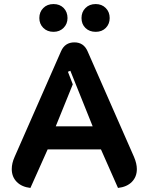

<svg xmlns="http://www.w3.org/2000/svg" viewBox="-20 -918 733 947"><path d="M38 -84Q38 -113 52 -144L281 -665Q300 -709 347 -709Q393 -709 412 -665L641 -144Q655 -111 655 -84Q655 -46 630.5 -21Q606 4 562 9L478 -181H215L130 9Q87 4 62.5 -21Q38 -46 38 -84ZM437 -295 327 -569 315 -564 339 -502 255 -295ZM174 -829Q174 -859 193.5 -878.5Q213 -898 244 -898Q275 -898 294 -878.5Q313 -859 313 -829Q313 -800 293.5 -780.5Q274 -761 244 -761Q213 -761 193.5 -780.5Q174 -800 174 -829ZM382 -829Q382 -859 401.5 -878.5Q421 -898 452 -898Q482 -898 501.5 -878.5Q521 -859 521 -829Q521 -800 502 -780.5Q483 -761 452 -761Q421 -761 401.5 -780Q382 -799 382 -829Z"/></svg>

Font: K2D
Style: Bold
Weight: 700
Designer: Katatrad Aksorn Co.,Ltd.
Foundry: Cadson Demak Co.,Ltd.
Version: Version 1.000; ttfautohint (v1.6)